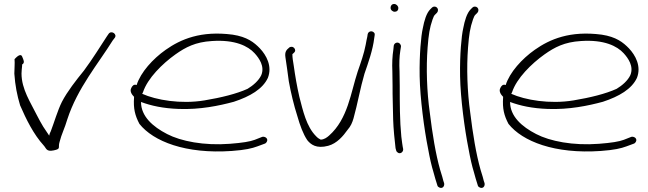

<svg xmlns="http://www.w3.org/2000/svg" viewBox="-20 -729 3254 964"><path d="M52 -359C56 -300 66 -250 81 -200C111 -131 148 -55 200 2C213 16 212 34 250 26C288 18 270 13 279 -16C289 -56 305 -85 318 -130C369 -287 474 -410 546 -526L556 -539C570 -557 540 -578 526 -560L517 -547C484 -497 445 -433 401 -374C362 -326 318 -270 291 -218C269 -174 252 -114 235 -70C231 -63 228 -55 227 -48L197 -93C187 -110 176 -129 166 -149C134 -214 88 -281 88 -360C88 -373 90 -386 91 -398V-405C107 -414 97 -430 92 -443C84 -467 59 -438 53 -432C55 -410 52 -383 52 -359Z M639 -287C630 -270 643 -253 653 -243V-240C649 -183 658 -149 680 -107C750 -19 912 45 1143 29C1212 24 1245 16 1272 6L1310 -8C1315 -10 1318 -14 1320 -18C1328 -34 1310 -45 1297 -42L1259 -27C1235 -18 1198 -12 1134 -7C1004 3 888 -20 819 -56C747 -93 688 -145 688 -217C739 -198 798 -185 877 -182C984 -178 1080 -198 1154 -218C1236 -245 1299 -282 1325 -338C1348 -397 1317 -452 1285 -486C1256 -516 1221 -544 1148 -555C989 -576 887 -532 812 -479C748 -434 686 -366 666 -302C651 -308 643 -296 639 -287ZM694 -258 698 -266C721 -336 795 -409 861 -456C912 -492 961 -518 1044 -523C1161 -531 1226 -497 1258 -462C1281 -437 1310 -396 1292 -352C1279 -324 1251 -300 1223 -283C1168 -258 1091 -239 1007 -225C887 -205 763 -227 694 -258Z M1413 -442C1419 -406 1424 -363 1430 -321C1440 -265 1456 -198 1473 -146C1486 -100 1502 -56 1523 -25C1540 -4 1568 19 1628 3C1672 -9 1703 -46 1725 -77C1741 -95 1749 -114 1755 -135C1775 -206 1789 -288 1810 -359C1829 -414 1852 -478 1859 -538L1861 -551C1862 -556 1862 -560 1859 -564C1849 -577 1829 -573 1826 -557L1824 -544C1822 -535 1819 -522 1816 -504C1808 -461 1791 -413 1776 -370C1741 -264 1727 -132 1632 -48C1622 -39 1607 -28 1590 -28C1584 -31 1575 -36 1567 -45C1518 -94 1501 -174 1483 -243C1471 -295 1462 -348 1455 -398C1451 -423 1448 -439 1448 -457C1453 -462 1462 -467 1462 -476C1462 -485 1454 -494 1444 -494C1439 -494 1435 -493 1432 -490C1418 -479 1409 -468 1413 -442Z M1941 -690C1941 -679 1951 -670 1962 -670C1973 -670 1980 -677 1980 -688C1980 -699 1970 -709 1959 -709C1948 -709 1941 -701 1941 -690ZM1950 -370C1950 -347 1951 -324 1951 -298C1951 -272 1951 -245 1952 -216L1954 -128C1955 -88 1962 -15 1966 15L1969 26C1970 31 1973 34 1977 37C1990 47 2007 33 2004 18L2002 8C2001 1 1998 -16 1995 -43C1987 -123 1987 -214 1987 -298C1987 -324 1986 -348 1986 -371C1984 -408 1985 -445 1990 -475L1993 -494C1994 -499 1992 -504 1989 -508C1979 -521 1960 -515 1957 -500L1955 -480C1950 -448 1948 -410 1950 -370Z M2087 -346C2089 -235 2110 -79 2129 16C2138 66 2147 105 2156 134C2164 163 2169 181 2172 189L2176 202C2177 207 2181 210 2185 212C2200 220 2213 208 2210 191L2206 179C2204 170 2199 152 2190 124C2167 43 2151 -57 2138 -163C2123 -270 2119 -387 2127 -491C2132 -555 2137 -589 2152 -632C2156 -644 2160 -652 2165 -656L2174 -665C2177 -668 2179 -673 2179 -678C2179 -689 2171 -696 2161 -696C2156 -696 2152 -694 2149 -691L2140 -682C2121 -663 2110 -625 2103 -588C2098 -566 2094 -535 2091 -494C2088 -453 2086 -404 2087 -346Z M2290 -346C2292 -235 2313 -79 2332 16C2341 66 2350 105 2359 134C2367 163 2372 181 2375 189L2379 202C2380 207 2384 210 2388 212C2403 220 2416 208 2413 191L2409 179C2407 170 2402 152 2393 124C2370 43 2354 -57 2341 -163C2326 -270 2322 -387 2330 -491C2335 -555 2340 -589 2355 -632C2359 -644 2363 -652 2368 -656L2377 -665C2380 -668 2382 -673 2382 -678C2382 -689 2374 -696 2364 -696C2359 -696 2355 -694 2352 -691L2343 -682C2324 -663 2313 -625 2306 -588C2301 -566 2297 -535 2294 -494C2291 -453 2289 -404 2290 -346Z M2492 -287C2483 -270 2496 -253 2506 -243V-240C2502 -183 2511 -149 2533 -107C2603 -19 2765 45 2996 29C3065 24 3098 16 3125 6L3163 -8C3168 -10 3171 -14 3173 -18C3181 -34 3163 -45 3150 -42L3112 -27C3088 -18 3051 -12 2987 -7C2857 3 2741 -20 2672 -56C2600 -93 2541 -145 2541 -217C2592 -198 2651 -185 2730 -182C2837 -178 2933 -198 3007 -218C3089 -245 3152 -282 3178 -338C3201 -397 3170 -452 3138 -486C3109 -516 3074 -544 3001 -555C2842 -576 2740 -532 2665 -479C2601 -434 2539 -366 2519 -302C2504 -308 2496 -296 2492 -287ZM2547 -258 2551 -266C2574 -336 2648 -409 2714 -456C2765 -492 2814 -518 2897 -523C3014 -531 3079 -497 3111 -462C3134 -437 3163 -396 3145 -352C3132 -324 3104 -300 3076 -283C3021 -258 2944 -239 2860 -225C2740 -205 2616 -227 2547 -258Z"/></svg>

Font: Stray Cat
Style: SuExt
Weight: 400
Version: Version 1.0